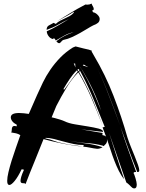

<svg xmlns="http://www.w3.org/2000/svg" viewBox="-20 -975 814 1067"><path d="M556 -163 550 -166Q508 -177 461 -180Q414 -183 365 -193Q413 -183 459 -177.5Q505 -172 550 -157Q536 -148 520 -148Q501 -150 482.5 -154Q464 -158 443 -160Q443 -166 446 -169Q417 -169 388.5 -175Q360 -181 333 -188.5Q306 -196 280.5 -202.5Q255 -209 233 -209Q233 -206 232 -206Q258 -201 281 -192Q304 -183 333 -178Q361 -171 387.5 -168Q414 -165 440 -160Q398 -164 354.5 -172Q311 -180 269 -190L222 -202Q197 -138 171.5 -76.5Q146 -15 122 48Q120 44 115.5 43.5Q111 43 106.5 43Q102 43 98 40.5Q94 38 94 30Q94 22 98 7.5Q102 -7 113 -31Q111 -33 106.5 -33.5Q102 -34 100 -34Q80 8 61.5 30.5Q43 53 32 53Q20 53 20 30Q20 11 27 -18.5Q34 -48 44.5 -82Q55 -116 68 -152.5Q81 -189 93 -224Q82 -231 69.5 -234Q57 -237 42 -239Q45 -243 45 -249Q45 -255 46 -261Q47 -267 50 -271Q53 -275 61 -275Q63 -275 73 -273V-282Q57 -290 48.5 -301Q40 -312 40 -323Q40 -347 86 -347Q99 -347 112.5 -345.5Q126 -344 140 -342L186 -447Q201 -481 218.5 -517Q236 -553 260 -588Q284 -623 314.5 -654.5Q345 -686 385 -711L400 -717Q428 -710 445.5 -705.5Q463 -701 474 -699Q484 -695 490 -694H489L490 -691Q490 -690 489 -689L501 -668Q566 -559 611 -442Q656 -325 688 -212Q696 -187 707.5 -158.5Q719 -130 729.5 -104.5Q740 -79 747 -58.5Q754 -38 754 -29Q754 -22 751 -20.5Q748 -19 743 -19Q717 -84 694 -147Q671 -209 649 -272Q669 -209 691 -147Q714 -84 737 -19H730Q724 -19 722 -13Q724 -11 727 -2.5Q730 6 733 15.5Q736 25 738 35Q740 45 740 50Q740 72 727 72Q720 72 716 69Q712 66 707 61L697 51Q691 45 682 39L586 -237Q607 -172 627.5 -107Q648 -42 670 21Q654 2 640.5 -25Q627 -52 615.5 -82Q604 -112 594 -143.5Q584 -175 574 -203Q574 -201 574.5 -199.5Q575 -198 575 -196Q575 -180 565 -172ZM550 -267Q552 -267 556 -268.5Q560 -270 562 -270Q529 -353 496.5 -431Q464 -509 425 -581L419 -575L434 -548Q469 -484 497 -416Q525 -348 550 -276Q521 -354 487.5 -431.5Q454 -509 416 -572L412 -570Q378 -535 348.5 -486Q319 -437 293 -386L267 -323L284 -319Q299 -315 313.5 -310.5Q328 -306 339 -301Q361 -290 397 -284Q433 -278 467.5 -272.5Q502 -267 527.5 -260.5Q553 -254 553 -242L431 -256Q442 -254 458 -251.5Q474 -249 490.5 -246Q507 -243 523 -240.5Q539 -238 550 -236Q550 -233 549.5 -230.5Q549 -228 549 -226Q549 -224 551.5 -223.5Q554 -223 557.5 -222.5Q561 -222 564 -220Q567 -219 570 -214ZM333 -481Q335 -481 334.5 -478.5Q334 -476 335 -476Q337 -476 347 -490Q357 -504 370 -522Q383 -540 395 -556Q407 -572 412 -577L407 -584Q386 -564 368 -537Q350 -510 333 -481ZM434 -589Q466 -535 493 -476Q519 -418 542 -360Q523 -418 496 -476Q468 -535 435 -589ZM587 -439Q618 -359 648 -276Q620 -357 589 -436Q560 -514 522 -593Q558 -517 587 -439ZM440 -611Q453 -608 458 -605Q463 -602 465 -602L466 -605Q467 -605 462 -606Q457 -607 454 -608L456 -612L444 -616ZM391 -621 399 -600 398 -621Q396 -621 393.5 -622Q391 -623 389 -623ZM417 -592 410 -587 416 -579 422 -585ZM431 -594H432L427 -601V-600ZM309 -735Q304 -735 300 -738.5Q296 -742 293 -746Q337 -780 389 -796Q363 -791 338 -777.5Q313 -764 290 -750Q288 -754 285.5 -757.5Q283 -761 280 -763L274 -758Q258 -762 249 -775.5Q240 -789 240 -801L244 -803Q270 -814 302.5 -833Q335 -852 363 -869Q333 -855 303.5 -838Q274 -821 239 -809Q239 -826 250.5 -833Q262 -840 278 -848L290 -842Q301 -853 314.5 -860Q328 -867 341.5 -873Q355 -879 367.5 -886Q380 -893 391 -905Q389 -905 389 -909Q366 -894 343 -882Q321 -870 297 -857Q334 -879 370 -902Q407 -925 455 -950Q458 -949 465 -949Q478 -949 489 -955Q491 -948 496 -940Q501 -932 501 -925Q501 -918 492 -917L497 -907Q510 -905 522 -893Q534 -881 534 -870Q534 -856 524.5 -848Q515 -840 498 -834Q484 -827 465.5 -815.5Q447 -804 425.5 -792Q404 -780 380.5 -769Q357 -758 332 -753Q326 -751 320 -743Q314 -735 309 -735Z"/></svg>

Font: Finger Paint
Style: Regular
Weight: 400
Designer: Ralph du Carrois
Foundry: Ralph du Carrois
Version: Version 1.001